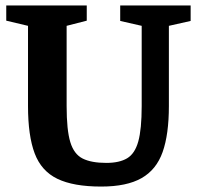

<svg xmlns="http://www.w3.org/2000/svg" viewBox="-20 -668 724 706"><path d="M83 -573 3 -592V-648H299V-592L225 -573V-278Q225 -190 238.5 -145.5Q252 -101 284 -85Q316 -69 371 -69Q419 -69 447.5 -86Q476 -103 488.5 -148Q501 -193 501 -278V-573L422 -591V-648H681V-591L601 -573V-278Q601 -174 578 -109Q555 -44 500.5 -13Q446 18 352 18Q250 18 191 -10.5Q132 -39 107.5 -104Q83 -169 83 -278Z"/></svg>

Font: Faustina VF Beta
Style: Regular
Weight: 400
Designer: Alfonso Garcia
Foundry: Omnibus-Type
Version: Version 1.006